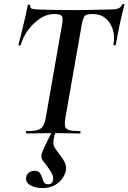

<svg xmlns="http://www.w3.org/2000/svg" viewBox="-20 -673 647 968"><path d="M113 0Q111 0 111 -6Q111 -12 113 -12Q149 -12 168 -17Q187 -22 196.5 -37Q206 -52 211 -81L292 -544Q299 -579 292.5 -590.5Q286 -602 261 -602H249Q217 -602 183.5 -580.5Q150 -559 123.5 -524Q97 -489 84 -446Q83 -443 77.5 -444Q72 -445 73 -448Q77 -462 83.5 -487.5Q90 -513 97 -543Q104 -573 110.5 -601Q117 -629 120 -647Q122 -650 127.5 -649.5Q133 -649 132 -646Q130 -631 145 -628Q160 -625 171 -625Q208 -624 257.5 -623Q307 -622 354 -622Q414 -622 455 -623.5Q496 -625 530 -625Q558 -625 573.5 -629.5Q589 -634 596 -650Q598 -653 603 -652.5Q608 -652 607 -648Q603 -632 596 -604Q589 -576 582.5 -545Q576 -514 571 -487.5Q566 -461 564 -448Q563 -444 557 -444.5Q551 -445 552 -449Q560 -491 548.5 -525.5Q537 -560 512 -581Q487 -602 451 -602H440Q413 -602 405 -589.5Q397 -577 391 -542L310 -81Q305 -52 308 -37Q311 -22 329 -17Q347 -12 384 -12Q386 -12 386 -6Q386 0 384 0Q356 0 322.5 -1Q289 -2 248 -2Q211 -2 176 -1Q141 0 113 0ZM192 275Q157 275 132.5 260.5Q108 246 112 222Q114 204 127 196Q140 188 154 188Q173 188 180.5 198.5Q188 209 192 222Q196 235 201.5 245.5Q207 256 222 256Q245 256 248 232Q250 213 233.5 188Q217 163 197 138Q184 121 190.5 101.5Q197 82 208 60L248 -21H265Q251 17 249.5 37.5Q248 58 256 71.5Q264 85 279 104Q299 129 307.5 148Q316 167 312 187Q309 204 295.5 225Q282 246 256.5 260.5Q231 275 192 275Z"/></svg>

Font: Cormorant Light
Style: Italic
Weight: 300
Italic angle: -10°
Designer: Christian Thalmann (Catharsis Fonts)
Foundry: Catharsis Fonts
Version: Version 4.000